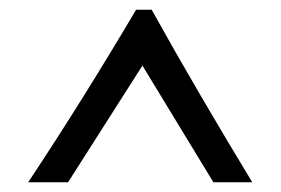

<svg xmlns="http://www.w3.org/2000/svg" viewBox="-20 -691 578 395"><path d="M292 -671Q341 -583 393 -494Q445 -405 499 -316H419L253 -589H294L120 -316H38Q97 -405 152.5 -494Q208 -583 260 -671Z"/></svg>

Font: Ruwudu SemiBold
Style: Regular
Weight: 600
Designer: Becca Hirsbrunner Spalinger
Foundry: SIL International
Version: Version 3.000